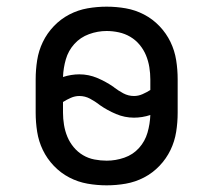

<svg xmlns="http://www.w3.org/2000/svg" viewBox="-20 -548 640 576"><path d="M300 8Q271 8 242.5 3Q214 -2 188 -15.5Q162 -29 141.5 -50.5Q121 -72 108.5 -98Q96 -124 91.5 -152.5Q87 -181 87 -210V-310Q87 -339 91.5 -367.5Q96 -396 108.5 -422Q121 -448 141.5 -469.5Q162 -491 188 -504.5Q214 -518 242.5 -523Q271 -528 300 -528Q329 -528 357.5 -523Q386 -518 412 -504.5Q438 -491 458.5 -469.5Q479 -448 491.5 -422Q504 -396 508.5 -367.5Q513 -339 513 -310V-210Q513 -181 508.5 -152.5Q504 -124 491.5 -98Q479 -72 458.5 -50.5Q438 -29 412 -15.5Q386 -2 357.5 3Q329 8 300 8ZM382 -260Q395 -260 407.5 -265.5Q420 -271 431 -278V-310Q431 -328 428 -346.5Q425 -365 418 -382Q411 -399 399 -413.5Q387 -428 371 -437.5Q355 -447 336.5 -451Q318 -455 300 -455Q273 -455 247 -445.5Q221 -436 203 -416Q185 -396 177.5 -370Q170 -344 169 -317Q181 -321 193.5 -323Q206 -325 218 -325Q246 -325 272 -314Q298 -303 321 -287L322 -286Q335 -276 350 -268Q365 -260 382 -260ZM300 -66Q327 -66 353 -75Q379 -84 397 -104Q415 -124 422.5 -150Q430 -176 431 -203Q419 -199 406.5 -197Q394 -195 382 -195Q354 -195 328 -206Q302 -217 279 -233L278 -234Q265 -244 250 -252Q235 -260 218 -260Q205 -260 192.5 -254.5Q180 -249 169 -242V-210Q169 -192 172 -173.5Q175 -155 182 -138Q189 -121 201 -106.5Q213 -92 229 -82.5Q245 -73 263.5 -69.5Q282 -66 300 -66Z"/></svg>

Font: Iosevka Plex Etoile
Style: Regular
Weight: 400
Designer: Belleve Invis
Foundry: Belleve Invis
Version: Version 25.1.1; ttfautohint (v1.8.4)